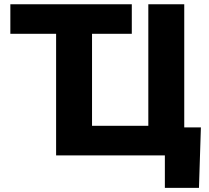

<svg xmlns="http://www.w3.org/2000/svg" viewBox="-20 -748 1004 924"><path d="M29.8 -585.4V-727.5H614.3V-585.4ZM866.7 0H250V-727.5H422.9V-142.6H693.8V-727.5H866.7ZM773.4 156.2V0H729V-134.8H946.8L937.5 156.2Z"/></svg>

Font: Inter 18pt ExtraBold
Style: Regular
Weight: 800
Designer: Rasmus Andersson
Foundry: rsms
Version: Version 4.001;git-66647c0bb